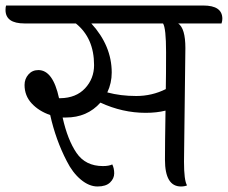

<svg xmlns="http://www.w3.org/2000/svg" viewBox="-66 -671 826 696"><path d="M339 -408Q339 -370 323 -336Q371 -323 428 -323Q485 -323 535 -348Q536 -395 536 -482Q536 -569 525 -586H265Q339 -505 339 -408ZM606 -497 601 -85Q601 -17 612 1Q603 5 590 5Q532 5 532 -92Q532 -148 534 -270Q502 -262 462 -262Q378 -262 298 -299Q250 -245 173 -245H161Q179 -164 211.5 -116.5Q244 -69 307 -69Q329 -69 341 -75Q348 -61 348 -42.5Q348 -24 333 -9.5Q318 5 287.5 5Q257 5 227 -20Q197 -45 176 -87Q136 -164 116 -254Q75 -268 49 -296Q23 -324 23 -363Q23 -385 37 -401Q51 -417 73 -417Q126 -417 148 -315H153Q210 -316 242.5 -351Q275 -386 275 -435Q275 -533 209 -586H23Q-46 -586 -46 -635Q-46 -645 -44 -651H671Q740 -651 740 -603Q740 -595 737 -586H580Q606 -568 606 -497Z"/></svg>

Font: Laila
Style: Regular
Weight: 400
Designer: Hitesh Malaviya
Foundry: Indian Type Foundry
Version: Version 1.302;PS 1.0;hotconv 1.0.78;makeotf.lib2.5.61930; tt